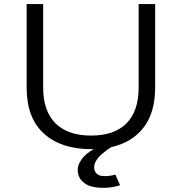

<svg xmlns="http://www.w3.org/2000/svg" viewBox="-20 -720 890 941"><path d="M426.5 11Q279.5 11 195 -65.5Q110.5 -142 110.5 -291.5V-700H191.5V-292.5Q191.5 -174.5 252.5 -115Q313.5 -55.5 426.5 -55.5Q539.5 -55.5 599.5 -115Q659.5 -174.5 659.5 -292.5V-700H740.5V-291.5Q740.5 -169 684.2 -95.5Q628 -22 525.5 1Q518 5.5 507 13.2Q496 21 479.8 34.5Q463.5 48 452.5 65.5Q441.5 83 441.5 99.5Q441.5 119.5 452.8 130.2Q464 141 481.8 142.5Q499.5 144 515.2 142Q531 140 545.5 135.5L568.5 188Q534.5 198.5 499 200.2Q463.5 202 432.2 194.8Q401 187.5 381 166.2Q361 145 361 113Q361 90 375.2 68.2Q389.5 46.5 405.2 34Q421 21.5 439 11Z"/></svg>

Font: League Mono Wide Light
Style: Regular
Weight: 300
Width: 8
Designer: Tyler Finck
Foundry: The League of Moveable Type / Tyler Finck
Version: Version 2.210